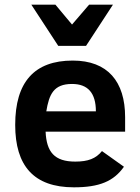

<svg xmlns="http://www.w3.org/2000/svg" viewBox="-20 -786 598 821"><path d="M291 -527C127 -527 45 -435.3 45 -252C45 -77.5 124 15 296 15C405 15 466.2 -10.8 510 -73L416 -140C390.1 -107.9 356.7 -95 302 -95C213.1 -95 178.9 -135.6 175 -223H515V-285C515 -437.4 440.6 -527 291 -527ZM390 -310H178C190 -382.1 208.9 -427 288 -427C356 -427 390 -388 390 -310ZM348 -590 463 -766H361L288 -681L217 -766H114L229 -590Z"/></svg>

Font: Fog Sans
Style: Bold
Weight: 700
Foundry: Intel Corporation
Version: Version 1.00